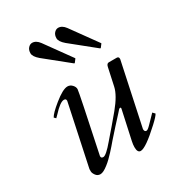

<svg xmlns="http://www.w3.org/2000/svg" viewBox="-173 -816 861 937"><g transform="rotate(-30 257.0 -348.0)"><path d="M482.4 -427.7V-424.8Q482.4 -423.3 407.7 -73.7Q407.7 -58.1 418.9 -58.1Q426.3 -58.1 442.9 -75.4Q459.5 -92.8 487.3 -121.1L499 -108.9Q492.7 -96.2 460.9 -66.9Q374.5 13.2 345.7 13.2Q327.6 13.2 327.6 -17.6Q327.6 -32.2 331.5 -50.3L367.2 -214.4Q367.2 -219.7 363 -219.7Q358.9 -219.7 355.2 -215.6Q351.6 -211.4 344 -202.9Q336.4 -194.3 323.5 -180.4Q310.5 -166.5 297.4 -151.9Q260.3 -110.8 251 -99.9Q241.7 -88.9 232.2 -77.9Q222.7 -66.9 211.4 -54.7Q200.2 -42.5 187.7 -30.3Q175.3 -18.1 163.1 -8.8Q135.3 13.2 118.9 13.2Q102.5 13.2 93.3 0.2Q84 -12.7 84 -22.5V-34.2Q84 -37.1 85 -40L156.7 -377.9V-379.9Q156.7 -390.6 144.5 -390.6Q123.5 -390.6 81.1 -344.2Q71.8 -334.5 67.9 -331.1L58.6 -340.3Q68.4 -359.4 114.3 -396.5Q166 -438.5 192.4 -438.5Q207 -438.5 218 -427Q229 -415.5 229 -402.6Q229 -389.6 160.2 -64.9V-63Q160.2 -52.2 172.4 -52.2Q188.5 -52.2 232.9 -105Q244.1 -118.2 256.8 -132.8Q269.5 -147.5 282.2 -162.1Q309.6 -194.3 331.1 -220.2Q380.4 -280.3 389.6 -322.8L410.6 -419.9Q414.1 -439.5 426.3 -439.5H470.7Q482.4 -439.5 482.4 -427.7ZM282.2 -521Q280.3 -519 278.8 -519Q277.3 -519 275.4 -521L144 -627Q117.2 -649.9 117.2 -668.5Q117.2 -687 127.2 -698Q137.2 -709 149.4 -709Q171.4 -709 189 -685.1L293 -541Q294.9 -539.1 294.9 -538.1Q294.9 -537.1 293 -535.2ZM428.7 -521Q426.8 -519 425.3 -519Q423.8 -519 421.9 -521L290.5 -627Q263.7 -649.9 263.7 -668.5Q263.7 -687 273.7 -698Q283.7 -709 295.9 -709Q317.9 -709 335.4 -685.1L439.5 -541Q441.4 -539.1 441.4 -538.1Q441.4 -537.1 439.5 -535.2Z"/></g></svg>

Font: Cardo-Italic
Style: Italic
Weight: 400
Italic angle: -12°
Designer: David J. Perry
Foundry: David J. Perry
Version: Version 0.991